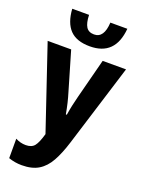

<svg xmlns="http://www.w3.org/2000/svg" viewBox="-173 -1016 828 1105"><g transform="rotate(20 241.0 -463.0)"><path d="M481 -713.9 324.2 -209Q301.8 -136.7 274.7 -87.9Q247.6 -39.1 207.5 -14.6Q167.5 9.8 105 9.8Q62.5 9.8 23.9 -3.9V-123Q54.2 -106.9 86.9 -106.9Q123 -106.9 140.1 -128.2Q157.2 -149.4 172.9 -205.1L1 -713.9H145L213.9 -479Q223.1 -449.2 230.5 -418.2Q237.8 -387.2 244.1 -352.1H250Q255.4 -386.7 261.2 -412.8Q267.1 -439 274.9 -470.2L337.9 -713.9ZM408.2 -936Q394 -767.1 238.8 -767.1Q157.2 -767.1 116.7 -809.3Q76.2 -851.6 70.8 -936H173.8Q175.3 -886.7 190.2 -863.3Q205.1 -839.8 238.8 -839.8Q299.3 -839.8 304.2 -936Z"/></g></svg>

Font: Open Sans Condensed
Style: Bold
Weight: 700
Width: 3
Designer: Monotype Design Team
Foundry: Monotype Imaging Inc.
Version: Version 3.003; ttfautohint (v1.8.4)